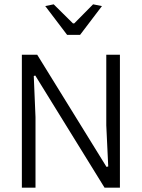

<svg xmlns="http://www.w3.org/2000/svg" viewBox="-20 -867 656 887"><path d="M189 -839 228 -847 317 -759H323L410 -847L451 -839L350 -706H290ZM81 -614H152L472 -96L480 -98L471 -288V-614H534V0H463L143 -518L136 -516L144 -326V0H81Z"/></svg>

Font: Athiti
Style: Regular
Weight: 400
Designer: CadsonDemak Team
Foundry: CadsonDemak
Version: Version 1.033